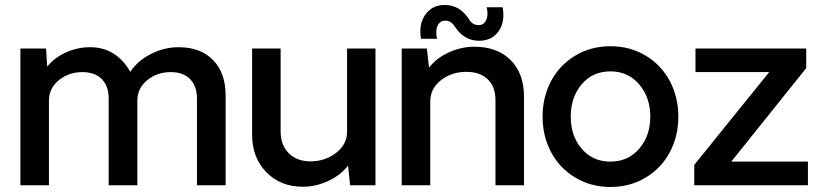

<svg xmlns="http://www.w3.org/2000/svg" viewBox="-20 -745 3298 772"><path d="M698.2 -555.2Q786.6 -555.2 836.9 -503.4Q887.2 -451.7 887.2 -360.8V0H772V-348.1Q772 -398.4 744.4 -426.8Q716.8 -455.1 666 -455.1Q612.3 -455.1 572.3 -422.9Q532.2 -390.6 532.2 -339.8V0H417V-348.1Q417 -398.4 389.4 -426.8Q361.8 -455.1 311 -455.1Q257.3 -455.1 217 -422.9Q176.8 -390.6 176.8 -339.8V0H62V-549.8H165L169.9 -477.1Q197.8 -512.7 244.6 -533.9Q291.5 -555.2 341.8 -555.2Q447.3 -555.2 503.9 -456.1Q533.2 -500.5 586.4 -527.8Q639.6 -555.2 698.2 -555.2Z M1489.7 -549.8V0H1387.7L1379.4 -79.1Q1349.6 -40.5 1299.6 -17.3Q1249.5 5.9 1197.8 5.9Q1107.9 5.9 1050.8 -52.7Q993.7 -111.3 993.7 -203.1V-549.8H1108.4V-215.8Q1108.4 -161.6 1141.1 -128.9Q1173.8 -96.2 1228.5 -96.2Q1286.6 -96.2 1331.1 -130.1Q1375.5 -164.1 1375.5 -215.8V-549.8Z M1672.9 -588.9Q1662.6 -647.9 1690.4 -686.5Q1718.3 -725.1 1768.1 -725.1Q1827.6 -725.1 1864.3 -669.9Q1878.4 -644 1904.3 -644Q1925.3 -644 1934.8 -664.1Q1944.3 -684.1 1937 -715.8H2001Q2011.7 -657.2 1984.6 -619.1Q1957.5 -581.1 1906.2 -581.1Q1846.7 -581.1 1810.1 -636.2Q1793.9 -662.1 1771 -662.1Q1749 -662.1 1739.5 -641.6Q1730 -621.1 1737.3 -588.9ZM1887.2 -557.1Q1979.5 -557.1 2033.2 -503.4Q2086.9 -449.7 2086.9 -356V0H1972.2V-342.8Q1972.2 -396 1941.2 -426Q1910.2 -456.1 1855 -456.1Q1796.4 -456.1 1753.2 -422.6Q1710 -389.2 1710 -336.9V0H1595.2V-549.8H1696.3L1705.1 -473.1Q1734.9 -511.7 1784.7 -534.4Q1834.5 -557.1 1887.2 -557.1Z M2161.6 -275.9Q2161.6 -354.5 2195.8 -418.9Q2230 -483.4 2292.7 -521.2Q2355.5 -559.1 2434.6 -559.1Q2513.7 -559.1 2576.4 -521.2Q2639.2 -483.4 2673.3 -418.9Q2707.5 -354.5 2707.5 -275.9Q2707.5 -197.8 2673.3 -133.3Q2639.2 -68.8 2576.2 -31Q2513.2 6.8 2434.6 6.8Q2356 6.8 2293 -31Q2230 -68.8 2195.8 -133.3Q2161.6 -197.8 2161.6 -275.9ZM2434.6 -95.2Q2505.4 -95.2 2550 -147Q2594.7 -198.7 2594.7 -275.9Q2594.7 -353.5 2550 -405.8Q2505.4 -458 2434.6 -458Q2362.8 -458 2318.8 -406Q2274.9 -354 2274.9 -275.9Q2274.9 -198.2 2319.1 -146.7Q2363.3 -95.2 2434.6 -95.2Z M2771.5 -82 3072.8 -455.1H2776.4V-549.8H3221.7V-471.2L2920.4 -95.2H3228.5V0H2771.5Z"/></svg>

Font: Oakes Grotesk Medium
Style: Regular
Weight: 500
Designer: Samuel Oakes
Foundry: Samuel Oakes
Version: Version 1.000;PS 001.000;hotconv 1.0.88;makeotf.lib2.5.64775